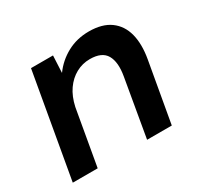

<svg xmlns="http://www.w3.org/2000/svg" viewBox="-115 -657 834 801"><g transform="rotate(-30 302.0 -256.5)"><path d="M23 0 111 -501H217L213 -419Q244 -462 291 -487.5Q338 -513 396 -513Q460 -513 498.5 -485Q537 -457 550 -407Q563 -357 551 -289L500 0H381L429 -278Q440 -341 420 -376Q400 -411 342 -411Q306 -411 275 -394Q244 -377 222 -345.5Q200 -314 190 -268L143 0Z"/></g></svg>

Font: DM Sans 18pt SemiBold
Style: Italic
Weight: 600
Italic angle: -10°
Designer: Colophon Foundry, Jonny Pinhorn
Foundry: Colophon Foundry
Version: Version 4.004;gftools[0.9.30]